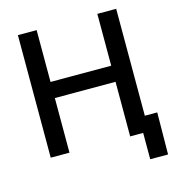

<svg xmlns="http://www.w3.org/2000/svg" viewBox="-126 -836 1016 1101"><g transform="rotate(-15 382.0 -286.0)"><path d="M80.6 0V-727.5H191.9V-419.9H552.2V-727.5H664.1V0H552.2V-324.2H191.9V0ZM629.4 156.2V0H590.8V-92.8H737.8L735.4 156.2Z"/></g></svg>

Font: Inter Medium
Style: Regular
Weight: 500
Designer: Rasmus Andersson
Foundry: rsms
Version: Version 4.001;git-9221beed3